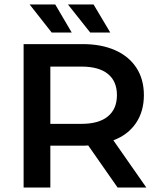

<svg xmlns="http://www.w3.org/2000/svg" viewBox="-20 -842 712 862"><path d="M508 0 376 -189Q368 -188 351 -188H206V0H86V-644H351Q435 -644 497 -616.5Q559 -589 592.5 -537.5Q626 -486 626 -415Q626 -342 590.5 -289.5Q555 -237 489 -212L637 0ZM346 -543H206V-286H346Q424 -286 464.5 -319.5Q505 -353 505 -415Q505 -477 464.5 -510Q424 -543 346 -543ZM113 -822H228L302 -696H212ZM285 -822H400L475 -696H385Z"/></svg>

Font: Montserrat Ace
Style: Bold
Weight: 600
Designer: Julieta Ulanovsky
Foundry: Julieta Ulanovsky
Version: Version 1